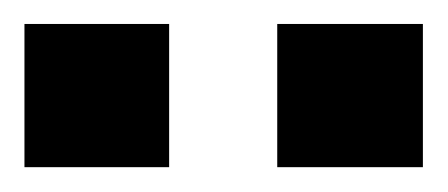

<svg xmlns="http://www.w3.org/2000/svg" viewBox="-20 -743 366 157"><path d="M0 -606.3V-723.4H118.3V-606.3ZM206.7 -606.3V-723.4H325.8V-606.3Z"/></svg>

Font: Archivo SemiBold
Style: Regular
Weight: 600
Designer: Hector Gatti
Foundry: Omnibus-Type
Version: Version 2.001